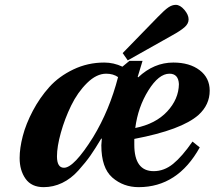

<svg xmlns="http://www.w3.org/2000/svg" viewBox="-20 -760 885 792"><path d="M486 -541 631 -690Q659 -719 674.5 -729.5Q690 -740 705 -740Q723 -740 740.5 -719.5Q758 -699 758 -680Q758 -662 740.5 -647Q723 -632 690 -614L507 -511ZM61 -108Q61 -149 74 -199Q87 -249 115.5 -303Q144 -357 183.5 -401Q223 -445 282.5 -473.5Q342 -502 410 -502Q449 -502 485 -485L514 -509H568L548 -443L550 -441Q615 -502 695 -502Q762 -502 803.5 -470.5Q845 -439 845 -386Q845 -328 799 -286Q729 -224 534 -187V-163Q534 -54 614 -54Q657 -54 694 -84Q731 -114 774 -176L804 -152Q713 12 552 12Q489 12 443.5 -27.5Q398 -67 398 -161Q398 -169 400 -187L398 -189Q373 -147 353.5 -119Q334 -91 303.5 -57Q273 -23 236.5 -5.5Q200 12 160 12Q110 12 85.5 -22.5Q61 -57 61 -108ZM215 -115Q215 -68 244 -68Q285 -68 364 -194Q432 -306 467 -442Q447 -456 418 -456Q378 -456 339 -417.5Q300 -379 273.5 -324.5Q247 -270 231 -212.5Q215 -155 215 -115ZM538 -232Q622 -249 669.5 -300Q717 -351 718 -413Q716 -456 679 -456Q635 -456 592 -387Q549 -318 538 -232Z"/></svg>

Font: Heuristica
Style: Bold Italic
Weight: 700
Italic angle: -13°
Version: Version 1.0.2